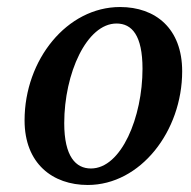

<svg xmlns="http://www.w3.org/2000/svg" viewBox="-20 -513 545 547"><path d="M230 14C380 14 499 -139 499 -310C499 -432 423 -493 322 -493C171 -493 50 -343 50 -170C50 -47 130 14 230 14ZM239 -33C196 -33 163 -67 163 -162C163 -304 227 -446 312 -446C356 -446 386 -412 386 -317C386 -180 326 -33 239 -33Z"/></svg>

Font: Source Serif Pro Semibold
Style: Italic
Weight: 600
Italic angle: -12°
Designer: Frank Grießhammer
Foundry: Adobe Systems Incorporated
Version: Version 3.001;hotconv 1.0.111;makeotfexe 2.5.65597